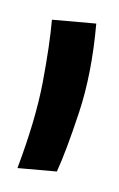

<svg xmlns="http://www.w3.org/2000/svg" viewBox="-31 -78 144 233"><g transform="rotate(5 40.5 38.5)"><path d="M-2 130Q15 69 19.5 23.5Q24 -22 24 -53H78Q78 8 66.5 56.5Q55 105 46 130Z"/></g></svg>

Font: Bricolage Grotesque 96pt Condensed ExtraLight
Style: Regular
Weight: 200
Width: 3
Designer: Mathieu Triay
Foundry: Atelier Triay
Version: Version 1.001; ttfautohint (v1.8.4.7-5d5b);gftools[0.9.33.de